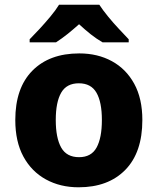

<svg xmlns="http://www.w3.org/2000/svg" viewBox="-20 -786 670 816"><path d="M585 -276Q585 -138 512.5 -64Q440 10 314 10Q236 10 175 -23.5Q114 -57 79.5 -120.5Q45 -184 45 -276Q45 -412 117.5 -485.5Q190 -559 317 -559Q395 -559 455.5 -526Q516 -493 550.5 -430Q585 -367 585 -276ZM217 -276Q217 -200 240 -159Q263 -118 316 -118Q368 -118 390.5 -159Q413 -200 413 -276Q413 -352 390 -392Q367 -432 315 -432Q263 -432 240 -392Q217 -352 217 -276ZM402 -766Q417 -743 439.5 -715.5Q462 -688 486 -662.5Q510 -637 527 -619V-606H416Q390 -621 366 -640Q342 -659 316 -683Q289 -659 266.5 -641Q244 -623 218 -606H106V-619Q125 -638 148.5 -663.5Q172 -689 194.5 -716Q217 -743 231 -766Z"/></svg>

Font: Noto Sans Canadian Aboriginal ExtraBold
Style: Regular
Weight: 800
Designer: Monotype Design Team, Typotheque's Kevin King
Foundry: Monotype Imaging Inc.
Version: Version 2.004; ttfautohint (v1.8.4.7-5d5b)